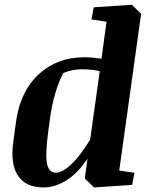

<svg xmlns="http://www.w3.org/2000/svg" viewBox="-20 -783 642 813"><path d="M377 -752 538.1 -762.7 577.6 -724.6 484.9 -61 549.3 -51.3 539.6 0 378.4 10.7 338.9 -27.3 350.6 -110.8Q310.1 -50.8 262 -20Q213.9 10.7 165 10.7Q90.3 10.7 56.9 -37.8Q23.4 -86.4 36.1 -182.1L48.8 -273.9Q67.4 -398.9 145.3 -469.7Q223.1 -540.5 335.9 -540.5Q353 -540.5 371.1 -539.1Q389.2 -537.6 409.7 -534.7L431.2 -690.9L367.2 -700.7ZM184.1 -225.1Q171.4 -129.4 179 -90.6Q186.5 -51.8 216.8 -51.8Q244.1 -51.8 281.2 -86.4Q318.4 -121.1 361.8 -191.9L402.3 -481.9Q390.1 -484.9 369.9 -487.3Q349.6 -489.7 326.7 -489.7Q306.6 -489.7 285.4 -485.4Q264.2 -481 247.6 -473.6Q229 -437.5 214.8 -390.1Q200.7 -342.8 192.9 -289.1Z"/></svg>

Font: Noticia Text
Style: Bold Italic
Weight: 700
Italic angle: -8°
Designer: JM Sole
Foundry: JM Sole
Version: Version 1.003